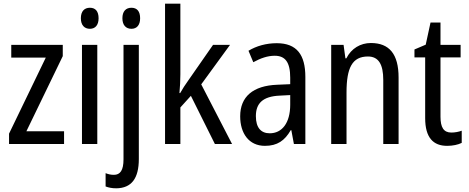

<svg xmlns="http://www.w3.org/2000/svg" viewBox="-20 -780 2538 1040"><path d="M327 0V-69H123L320 -476V-537H41V-468H228L29 -56V0Z M467 -738C437 -738 418 -719 418 -681C418 -644 437 -624 467 -624C496 -624 514 -644 514 -681C514 -719 497 -738 467 -738ZM507 -537H424V0H507Z M643 -681C643 -644 662 -624 692 -624C721 -624 739 -644 739 -681C739 -719 722 -738 692 -738C662 -738 643 -719 643 -681ZM610 240C692 239 732 187 732 81V-537H649V83C649 143 631 167 597 167C581 167 567 164 552 158V230C568 236 586 240 610 240Z M957 -377V-760H874V0H957V-198L1014 -261L1144 0H1237L1070 -323L1226 -537H1134L999 -343C985 -324 967 -296 956 -276H952C955 -308 957 -345 957 -377Z M1479 -546C1422 -546 1369 -531 1326 -505L1352 -443C1392 -465 1430 -478 1468 -478C1525 -478 1552 -443 1552 -359V-324L1482 -321C1350 -316 1281 -256 1281 -150C1281 -58 1328 10 1415 10C1482 10 1522 -18 1555 -75H1558L1572 0H1634V-363C1634 -483 1588 -546 1479 -546ZM1495 -262 1552 -265V-213C1552 -113 1507 -58 1441 -58C1395 -58 1366 -87 1366 -151C1366 -220 1403 -258 1495 -262Z M1989 -547C1933 -547 1883 -518 1856 -464H1851L1841 -537H1774V0H1857V-279C1857 -413 1888 -474 1973 -474C2031 -474 2056 -431 2056 -347V0H2139V-360C2139 -488 2088 -547 1989 -547Z M2425 -62C2383 -62 2366 -90 2366 -148V-469H2475V-537H2366V-658H2312L2286 -538L2225 -512V-469H2283V-140C2283 -34 2327 10 2402 10C2432 10 2461 4 2481 -6V-72C2465 -66 2444 -62 2425 -62Z"/></svg>

Font: Noto Sans Lao Looped Condensed
Style: Regular
Weight: 400
Width: 3
Designer: Mark Frömberg, Ben Mitchell
Foundry: The Fontpad Ltd
Version: Version 1.003